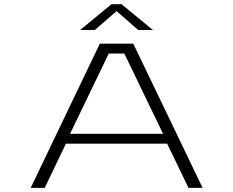

<svg xmlns="http://www.w3.org/2000/svg" viewBox="-20 -912 1133 932"><path d="M963.5 0H895L791.5 -214.5H300L197 0H129L464.5 -700H627ZM508 -652 320 -262.5H771.5L583.5 -652ZM369 -766.5 521 -891.5H570L722 -766.5H650.5L546 -858L440.5 -766.5Z"/></svg>

Font: Trispace Expanded ExtraLight
Style: Regular
Weight: 200
Width: 7
Designer: Tyler Finck
Foundry: Etcetera Type Company
Version: Version 1.210; ttfautohint (v1.8.3)